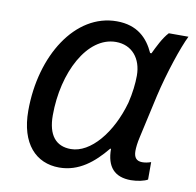

<svg xmlns="http://www.w3.org/2000/svg" viewBox="-67 -615 706 693"><g transform="rotate(10 286.0 -268.0)"><path d="M193 10C265 10 318 -34 363 -89H366C366 -23 396 10 456 10C479 10 506 4 517 -3V-67C506 -63 495 -61 485 -61C464 -61 454 -73 454 -97C454 -109 456 -128 461 -149L496 -306C516 -393 550 -494 571 -536H499C479 -515 461 -477 450 -454H445C422 -505 383 -546 307 -546C155 -546 48 -375 48 -173C48 -52 108 10 193 10ZM223 -63C168 -63 138 -99 138 -172C138 -329 212 -472 317 -472C376 -472 412 -428 412 -365C412 -337 408 -301 399 -264C367 -149 295 -63 223 -63Z"/></g></svg>

Font: BC Sans
Style: Italic
Weight: 400
Italic angle: -12°
Designer: Monotype Design Team
Designer: Province of B.C.
Foundry: Monotype Imaging Inc.
Version: Version 2.000;GOOG;noto-source:20170915:90ef993387c0